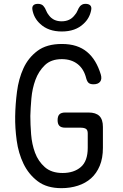

<svg xmlns="http://www.w3.org/2000/svg" viewBox="-20 -970 640 1000"><path d="M437 -275Q437 -293 427.5 -299Q418 -305 399 -305H320Q299 -305 289.5 -314.5Q280 -324 280 -344Q280 -365 289.5 -374.5Q299 -384 320 -384H441Q479 -384 497.5 -366Q516 -348 516 -309V-200Q516 -146 499.5 -106.5Q483 -67 454.5 -41.5Q426 -16 386 -3Q346 10 300 10Q224 10 176.5 -26Q129 -62 102.5 -117Q76 -172 67 -238Q58 -304 59 -364Q60 -426 68.5 -492.5Q77 -559 102 -614Q127 -669 175 -705Q223 -741 302 -741Q344 -741 376.5 -730.5Q409 -720 433.5 -699.5Q458 -679 475.5 -650Q493 -621 505 -582Q512 -558 501.5 -544.5Q491 -531 467 -531Q451 -531 442.5 -537.5Q434 -544 429 -562Q417 -611 384 -636.5Q351 -662 302 -662Q246 -662 213.5 -630.5Q181 -599 164.5 -554Q148 -509 143.5 -457.5Q139 -406 138 -366Q138 -323 142 -271Q146 -219 162.5 -174.5Q179 -130 213.5 -99.5Q248 -69 306 -69Q365 -69 401 -100Q437 -131 437 -200ZM149 -918Q146 -934 153.5 -942Q161 -950 178 -950Q187 -950 194.5 -947Q202 -944 206 -939Q215 -929 220 -915.5Q225 -902 235 -890Q258 -859 301 -859Q344 -859 368 -890Q379 -902 384 -915Q389 -928 397 -938Q402 -943 408.5 -946.5Q415 -950 425 -950Q442 -950 450 -942Q458 -934 455 -918Q447 -875 415 -846Q373 -806 302 -806Q231 -806 189 -846Q157 -875 149 -918Z"/></svg>

Font: Maple Mono Normal NL Light
Style: Regular
Weight: 300
Monospace: yes
Designer: subframe7536
Version: Version 7.000